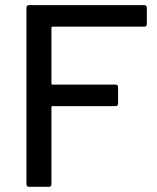

<svg xmlns="http://www.w3.org/2000/svg" viewBox="-20 -720 605 740"><path d="M545.9 -689.9V-627Q545.9 -617.2 536.1 -617.2H182.1Q178.2 -617.2 178.2 -612.8V-397.9Q178.2 -394 182.1 -394H424.8Q435.1 -394 435.1 -383.8V-320.8Q435.1 -311 424.8 -311H182.1Q178.2 -311 178.2 -307.1V-9.8Q178.2 0 168 0H91.8Q82 0 82 -9.8V-689.9Q82 -700.2 91.8 -700.2H536.1Q545.9 -700.2 545.9 -689.9Z"/></svg>

Font: Gruenseis Font Medium
Style: Regular
Weight: 500
Designer: Jeremy Tribby
Foundry: Tribby Type
Version: Version 1.408;Glyphs 3.1.2 (3151)